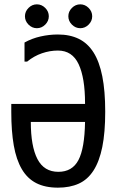

<svg xmlns="http://www.w3.org/2000/svg" viewBox="-20 -866 540 885"><path d="M150 -846Q172 -846 188.5 -829.5Q205 -813 205 -791Q205 -769 188.5 -752.5Q172 -736 150 -736Q128 -736 111.5 -752.5Q95 -769 95 -791Q95 -813 111.5 -829.5Q128 -846 150 -846ZM350 -846Q372 -846 388.5 -829.5Q405 -813 405 -791Q405 -769 388.5 -752.5Q372 -736 350 -736Q328 -736 311.5 -752.5Q295 -769 295 -791Q295 -813 311.5 -829.5Q328 -846 350 -846ZM32 -350V-387H372V-390Q372 -507 342.5 -570Q313 -633 247 -633Q210 -633 173.5 -620.5Q137 -608 105 -582H93V-670Q127 -689 167 -698Q207 -707 247 -707Q302 -707 343 -687Q384 -667 411 -624.5Q438 -582 451.5 -514.5Q465 -447 465 -351Q465 -255 451.5 -188.5Q438 -122 411 -80Q384 -38 343 -19.5Q302 -1 247 -1Q188 -1 147 -22Q106 -43 80.5 -86.5Q55 -130 43.5 -195.5Q32 -261 32 -350ZM122 -304Q122 -192 152.5 -133Q183 -74 249 -74Q313 -74 341.5 -128Q370 -182 372 -304Z"/></svg>

Font: D2Coding
Style: Regular
Weight: 400
Monospace: yes
Designer: Yong-Rak Park; Jeong-Hwan Yoon; Sang-Min Lee;
Foundry: NHN Corporation
Version: Version 1.3.2; Build 20180524